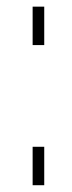

<svg xmlns="http://www.w3.org/2000/svg" viewBox="-20 -544 213 566"><path d="M76.2 -411.1V-524.4H110.4V-411.1ZM76.2 2V-111.3H110.4V2Z"/></svg>

Font: Gen Shin Gothic ExtraLight
Style: Regular
Weight: 100
Designer: [Source Han Sans]
Ryoko NISHIZUKA  (kana & ideographs); Paul D. Hunt (Latin, Greek & Cyrillic); Wenlong ZHANG  (bopomofo
Version: Version 1.002.20150607